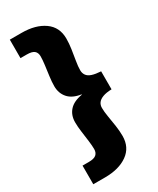

<svg xmlns="http://www.w3.org/2000/svg" viewBox="-225 -868 853 1035"><g transform="rotate(-30 201.0 -350.0)"><path d="M371 -406V-294Q337 -293 316 -285Q295 -277 285.5 -264Q276 -251 276 -233Q276 -209 281.5 -177Q287 -145 292 -111.5Q297 -78 297 -47Q297 24 243.5 62Q190 100 103 100H30V-16H69Q102 -16 115.5 -28Q129 -40 129 -62Q129 -83 125 -114Q121 -145 116.5 -178Q112 -211 112 -238Q112 -282 138 -311Q164 -340 218 -349V-351Q164 -359 138 -389Q112 -419 112 -462Q112 -490 116.5 -523Q121 -556 125 -587Q129 -618 129 -639Q129 -662 115.5 -673.5Q102 -685 69 -685H30V-800H103Q190 -800 243.5 -762Q297 -724 297 -653Q297 -623 292 -589Q287 -555 281.5 -523Q276 -491 276 -467Q276 -449 285.5 -435.5Q295 -422 316 -415Q337 -408 371 -406Z"/></g></svg>

Font: Albert Sans Black
Style: Regular
Weight: 900
Designer: Andreas Rasmussen
Foundry: a.Foundry
Version: Version 1.025